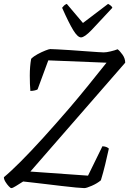

<svg xmlns="http://www.w3.org/2000/svg" viewBox="-23 -966 663 986"><path d="M35 0Q31 0 22 -9.5Q13 -19 5 -32Q-3 -45 -3 -56Q31 -84 83 -136Q135 -188 198.5 -258Q262 -328 331 -408Q379 -464 428 -524.5Q477 -585 524 -644L225 -656L170 -507Q166 -504 155 -501.5Q144 -499 133 -499Q130 -531 130 -578Q130 -625 137 -664Q150 -677 170.5 -688Q191 -699 210 -706.5Q229 -714 235 -714Q243 -714 271.5 -712.5Q300 -711 339 -708.5Q378 -706 415.5 -703Q453 -700 479.5 -698.5Q506 -697 510 -697Q523 -697 544.5 -702Q566 -707 581 -713Q592 -705 606 -685.5Q620 -666 620 -644L133 -85L429 -64L503 -215Q517 -214 524.5 -210.5Q532 -207 536 -203Q528 -166 517.5 -122.5Q507 -79 495 -40Q476 -24 448.5 -12Q421 0 410 0Q399 0 367 -3Q335 -6 293 -11Q251 -16 209 -21Q167 -26 136 -29.5Q105 -33 96 -34Q75 -21 58.5 -10.5Q42 0 35 0ZM393 -774Q376 -774 353.5 -810.5Q331 -847 296 -926Q301 -932 305.5 -937Q310 -942 320 -946L403 -848L532 -946Q540 -942 546.5 -936.5Q553 -931 554 -926Q484 -850 447.5 -812Q411 -774 393 -774Z"/></svg>

Font: Texturina Thin
Style: Italic
Weight: 100
Italic angle: -11°
Designer: Guillermo Torres Carreño
Foundry: Omnibus-Type
Version: Version 1.002; ttfautohint (v1.8.3)